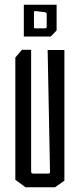

<svg xmlns="http://www.w3.org/2000/svg" viewBox="-20 -794 338 814"><path d="M45 -32V-550L73 -583H112V-67Q112 -58 121 -58H183Q189 -58 190.5 -60Q192 -62 192 -67L182 -582H253V-28L213 0H88ZM81 -774H220V-665L195 -639H81ZM171 -674Q178 -674 178 -680V-736Q178 -739 172 -742L132 -747Q124 -747 124 -744V-678Q124 -674 130 -674Z"/></svg>

Font: Bahianita
Style: Regular
Weight: 400
Designer: Pablo Cosgaya & Dani Raskovsky
Foundry: Pablo Cosgaya & Dani Raskovsky
Version: Version 1.008